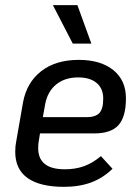

<svg xmlns="http://www.w3.org/2000/svg" viewBox="-20 -713 536 744"><path d="M130 -165Q128 -156 128 -139Q128 -57 231 -57Q272 -57 305.5 -69Q339 -81 371 -108L416 -59Q379 -23 333 -6Q287 11 228 11Q135 11 87 -23Q39 -57 39 -125Q39 -147 43 -166L69 -315Q83 -393 139.5 -437Q196 -481 285 -481Q370 -481 419 -441.5Q468 -402 468 -332Q468 -260 439 -228Q410 -196 345 -196H135ZM155 -309 146 -259H316Q350 -259 365 -275Q380 -291 380 -331Q380 -370 354.5 -391.5Q329 -413 283 -413Q231 -413 197.5 -385.5Q164 -358 155 -309ZM185 -693H280L334 -544H262Z"/></svg>

Font: KoHo Medium
Style: Italic
Weight: 500
Italic angle: -10°
Designer: Cadson Demak & Katatrad Team
Foundry: Cadson Demak Co.,Ltd.
Version: Version 1.000